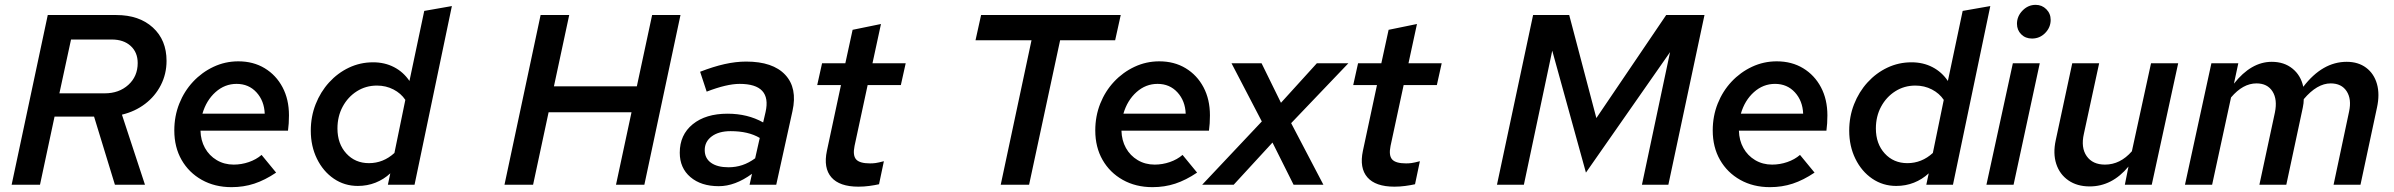

<svg xmlns="http://www.w3.org/2000/svg" viewBox="-20 -762 9877 792"><path d="M28 0 177 -700H460Q554 -700 610.5 -648.5Q667 -597 667 -511Q667 -457 643.5 -411Q620 -365 578.5 -333.5Q537 -302 483 -289L578 0H454L368 -281H205L145 0ZM225 -377H412Q471 -377 509.5 -412Q548 -447 548 -502Q548 -546 519 -572.5Q490 -599 441 -599H273Z M935 10Q866 10 812.5 -20Q759 -50 729 -102.5Q699 -155 699 -224Q699 -283 719.5 -334.5Q740 -386 776.5 -425Q813 -464 861 -486.5Q909 -509 963 -509Q1025 -509 1072 -480.5Q1119 -452 1145.5 -402Q1172 -352 1172 -286Q1172 -269 1171 -253.5Q1170 -238 1168 -223H807Q808 -183 825.5 -151.5Q843 -120 874 -101.5Q905 -83 944 -83Q976 -83 1006.5 -93.5Q1037 -104 1059 -123L1119 -50Q1073 -19 1029 -4.5Q985 10 935 10ZM815 -293H1072Q1070 -346 1038 -381Q1006 -416 956 -416Q907 -416 869 -382Q831 -348 815 -293Z M1456 5Q1401 5 1357 -25Q1313 -55 1287.5 -107Q1262 -159 1262 -223Q1262 -281 1282 -332Q1302 -383 1337.5 -422Q1373 -461 1419.5 -483Q1466 -505 1519 -505Q1567 -505 1605.5 -485Q1644 -465 1669 -428L1730 -717L1844 -737L1690 0H1580L1590 -47Q1563 -22 1529 -8.5Q1495 5 1456 5ZM1502 -89Q1561 -89 1607 -131L1652 -350Q1634 -377 1603 -393Q1572 -409 1535 -409Q1489 -409 1452 -385.5Q1415 -362 1393.5 -322Q1372 -282 1372 -232Q1372 -169 1408.5 -129Q1445 -89 1502 -89Z M2061 0 2210 -700H2328L2265 -406H2607L2670 -700H2787L2638 0H2521L2585 -299H2243L2179 0Z M2945 6Q2872 6 2828 -31.5Q2784 -69 2784 -132Q2784 -206 2837.5 -249.5Q2891 -293 2981 -293Q3064 -293 3128 -257L3138 -300Q3164 -416 3031 -416Q2978 -416 2895 -384L2868 -466Q2922 -487 2968.5 -497.5Q3015 -508 3058 -508Q3168 -508 3219 -453.5Q3270 -399 3249 -304L3182 0H3072L3082 -45Q3012 6 2945 6ZM2985 -72Q3015 -72 3042 -81Q3069 -90 3095 -109L3114 -193Q3067 -221 2994 -221Q2945 -221 2916 -199.5Q2887 -178 2887 -143Q2887 -109 2913 -90.5Q2939 -72 2985 -72Z M3521 8Q3443 8 3409.5 -30.5Q3376 -69 3391 -140L3449 -411H3351L3371 -501H3467L3497 -639L3614 -663L3579 -501H3716L3696 -411H3559L3505 -160Q3497 -121 3511.5 -104.5Q3526 -88 3569 -88Q3581 -88 3592 -89.5Q3603 -91 3626 -97L3606 -2Q3588 2 3566 5Q3544 8 3521 8Z M4108 0 4235 -596H4004L4027 -700H4603L4580 -596H4353L4225 0Z M4734 10Q4665 10 4611.5 -20Q4558 -50 4528 -102.5Q4498 -155 4498 -224Q4498 -283 4518.5 -334.5Q4539 -386 4575.5 -425Q4612 -464 4660 -486.5Q4708 -509 4762 -509Q4824 -509 4871 -480.5Q4918 -452 4944.5 -402Q4971 -352 4971 -286Q4971 -269 4970 -253.5Q4969 -238 4967 -223H4606Q4607 -183 4624.5 -151.5Q4642 -120 4673 -101.5Q4704 -83 4743 -83Q4775 -83 4805.5 -93.5Q4836 -104 4858 -123L4918 -50Q4872 -19 4828 -4.5Q4784 10 4734 10ZM4614 -293H4871Q4869 -346 4837 -381Q4805 -416 4755 -416Q4706 -416 4668 -382Q4630 -348 4614 -293Z M4939 0 5185 -261 5060 -501H5184L5264 -338L5412 -501H5542L5306 -254L5439 0H5316L5229 -174L5069 0Z M5732 8Q5654 8 5620.5 -30.5Q5587 -69 5602 -140L5660 -411H5562L5582 -501H5678L5708 -639L5825 -663L5790 -501H5927L5907 -411H5770L5716 -160Q5708 -121 5722.5 -104.5Q5737 -88 5780 -88Q5792 -88 5803 -89.5Q5814 -91 5837 -97L5817 -2Q5799 2 5777 5Q5755 8 5732 8Z M6155 0 6304 -700H6453L6565 -275L6853 -700H7011L6862 0H6753L6869 -547L6522 -50L6383 -553L6266 0Z M7281 10Q7212 10 7158.5 -20Q7105 -50 7075 -102.5Q7045 -155 7045 -224Q7045 -283 7065.5 -334.5Q7086 -386 7122.5 -425Q7159 -464 7207 -486.5Q7255 -509 7309 -509Q7371 -509 7418 -480.5Q7465 -452 7491.5 -402Q7518 -352 7518 -286Q7518 -269 7517 -253.5Q7516 -238 7514 -223H7153Q7154 -183 7171.5 -151.5Q7189 -120 7220 -101.5Q7251 -83 7290 -83Q7322 -83 7352.5 -93.5Q7383 -104 7405 -123L7465 -50Q7419 -19 7375 -4.5Q7331 10 7281 10ZM7161 -293H7418Q7416 -346 7384 -381Q7352 -416 7302 -416Q7253 -416 7215 -382Q7177 -348 7161 -293Z M7802 5Q7747 5 7703 -25Q7659 -55 7633.5 -107Q7608 -159 7608 -223Q7608 -281 7628 -332Q7648 -383 7683.5 -422Q7719 -461 7765.5 -483Q7812 -505 7865 -505Q7913 -505 7951.5 -485Q7990 -465 8015 -428L8076 -717L8190 -737L8036 0H7926L7936 -47Q7909 -22 7875 -8.5Q7841 5 7802 5ZM7848 -89Q7907 -89 7953 -131L7998 -350Q7980 -377 7949 -393Q7918 -409 7881 -409Q7835 -409 7798 -385.5Q7761 -362 7739.5 -322Q7718 -282 7718 -232Q7718 -169 7754.5 -129Q7791 -89 7848 -89Z M8362 -603Q8335 -603 8317.5 -620.5Q8300 -638 8300 -664Q8300 -695 8323 -718.5Q8346 -742 8377 -742Q8403 -742 8421 -724Q8439 -706 8439 -680Q8439 -649 8416.5 -626Q8394 -603 8362 -603ZM8174 0 8283 -501H8394L8286 0Z M8600 7Q8548 7 8512 -18Q8476 -43 8462 -86Q8448 -129 8460 -184L8528 -501H8639L8576 -210Q8563 -153 8587.5 -118Q8612 -83 8663 -83Q8726 -83 8774 -138L8853 -501H8965L8856 0H8745L8760 -75Q8692 7 8600 7Z M8993 0 9102 -501H9213L9195 -417Q9266 -507 9351 -507Q9402 -507 9436.5 -479Q9471 -451 9481 -404Q9560 -507 9660 -507Q9708 -507 9740.5 -482.5Q9773 -458 9785 -415.5Q9797 -373 9785 -318L9717 0H9606L9670 -302Q9681 -353 9660 -385.5Q9639 -418 9594 -418Q9538 -418 9483 -353Q9483 -345 9482 -336Q9481 -327 9479 -318L9411 0H9300L9364 -298Q9375 -352 9354 -385Q9333 -418 9288 -418Q9232 -418 9183 -360L9105 0Z"/></svg>

Font: Red Hat Text Medium
Style: Italic
Weight: 500
Italic angle: -12°
Designer: Pentagram, MCKL
Foundry: Pentagram, MCKL
Version: Version 1.023; ttfautohint (v1.8.3)